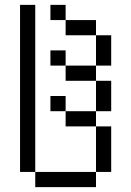

<svg xmlns="http://www.w3.org/2000/svg" viewBox="-20 -770 540 790"><path d="M125 -62.5V0H375V-62.5ZM125 -62.5V-750H62.5V-62.5ZM375 -62.5H437.5V-250H375ZM375 -250V-312.5H250V-250ZM250 -312.5V-375H187.5V-312.5ZM375 -312.5H437.5Q437.5 -312.5 437.5 -437.5H375Q375 -437.5 375 -312.5ZM375 -437.5V-500H250V-437.5ZM250 -500V-562.5H187.5V-500ZM375 -500H437.5Q437.5 -500 437.5 -625H375Q375 -625 375 -500ZM375 -625V-687.5H250V-625ZM250 -687.5V-750H187.5V-687.5Z"/></svg>

Font: BFUnifontExMono
Style: Regular
Weight: 500
Version: Version 15.0.06